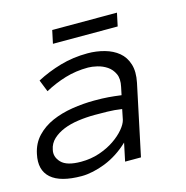

<svg xmlns="http://www.w3.org/2000/svg" viewBox="-119 -683 758 782"><g transform="rotate(-15 260.0 -292.0)"><path d="M-22 -123Q-13.2 -166 14.4 -195.1Q42 -224.1 80.6 -241Q119.1 -257.8 166 -265.4Q212.9 -272.9 259.8 -272.9Q277.8 -272.9 292 -272.5Q306.2 -272 319.1 -271Q332 -270 344.5 -268.6Q356.9 -267.1 373 -265.1L379.9 -297.9Q387.2 -331.1 377.2 -352.5Q367.2 -374 348.6 -386.5Q330.1 -398.9 308.1 -404.1Q286.1 -409.2 270 -409.2Q218.8 -409.2 173.3 -395.5Q127.9 -381.8 85.9 -358.9L65.9 -409.2Q112.8 -434.1 167.5 -450Q222.2 -465.8 283.2 -465.8Q319.8 -465.8 354 -456.3Q388.2 -446.8 412.1 -427Q436 -407.2 446 -375Q456.1 -342.8 446.8 -297.9L383.8 0H316.9L333 -76.2Q310.1 -54.2 284.4 -37.6Q258.8 -21 232.4 -10.5Q206.1 0 179.9 5.6Q153.8 11.2 131.8 11.2Q42 11.2 2.9 -23.4Q-36.1 -58.1 -22 -123ZM144 -45.9Q186 -45.9 222.4 -58.3Q258.8 -70.8 285.9 -89.4Q313 -107.9 330.6 -128.9Q348.1 -149.9 352.1 -167L360.8 -210Q329.1 -214.8 299.1 -215.3Q269 -215.8 247.1 -215.8Q210.9 -215.8 176.5 -210.9Q142.1 -206.1 115 -195.1Q87.9 -184.1 68.8 -166.5Q49.8 -148.9 44.9 -123Q38.1 -94.2 61 -70.1Q84 -45.9 144 -45.9ZM430.2 -539.6H157.2L168.9 -594.7H441.9Z"/></g></svg>

Font: Anonymous Pro
Style: Italic
Weight: 400
Italic angle: -12°
Monospace: yes
Designer: Mark Simonson
Version: Version 1.003